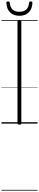

<svg xmlns="http://www.w3.org/2000/svg" viewBox="-20 -1732 545 2690"><path d="M252 14Q238 14 231.5 9.5Q225 5 225 -5V-1434Q225 -1444 231.5 -1448.5Q238 -1453 252 -1453Q266 -1453 272.5 -1448.5Q279 -1444 279 -1434V-5Q279 5 273 9.5Q267 14 252 14ZM252 -1511Q173 -1511 124 -1556Q75 -1601 69 -1692Q69 -1702 75 -1707Q81 -1712 94 -1712Q105 -1712 110 -1707Q115 -1702 117 -1692Q124 -1627 158 -1597Q192 -1567 252 -1567Q312 -1567 346.5 -1597Q381 -1627 387 -1692Q389 -1702 393.5 -1707Q398 -1712 409 -1712Q422 -1712 428.5 -1707Q435 -1702 434 -1692Q431 -1632 407.5 -1592Q384 -1552 344.5 -1531.5Q305 -1511 252 -1511ZM0 928H505V938H0ZM0 -20H505V0H0ZM0 -505H505V-500H0ZM0 -1448H505V-1438H0Z"/></svg>

Font: Playwrite ID Guides
Style: Regular
Weight: 400
Designer: Veronika Burian, José Scaglione
Foundry: TypeTogether
Version: Version 1.003